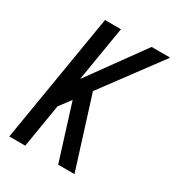

<svg xmlns="http://www.w3.org/2000/svg" viewBox="-177 -842 868 949"><g transform="rotate(30 257.5 -367.5)"><path d="M21 0 143 -735H234L182 -421L409 -735H515L267 -401L393 0H300L212 -281L202 -313L153 -248L112 0Z"/></g></svg>

Font: Iosevka SS04 Medium
Style: Italic
Weight: 500
Italic angle: -9°
Monospace: yes
Designer: Belleve Invis
Foundry: Belleve Invis
Version: Version 19.0.0; ttfautohint (v1.8.4)